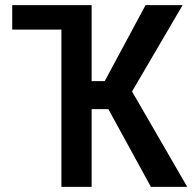

<svg xmlns="http://www.w3.org/2000/svg" viewBox="-20 -731 754 751"><path d="M255.9 -710.9V-615.2H27.8V-710.9ZM338.4 -710.9V0H220.2V-710.9ZM694.3 -710.9 456.1 -304.2H304.7L287.6 -413.6H389.6L549.3 -710.9ZM570.3 0 393.1 -323.7 469.7 -419.4 712.4 0Z"/></svg>

Font: Roboto Condensed Medium
Style: Regular
Weight: 500
Designer: Christian Robertson
Foundry: Google
Version: Version 3.0